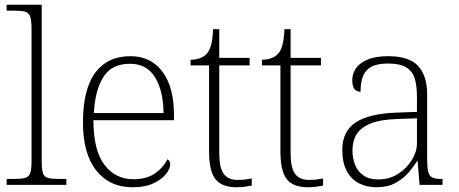

<svg xmlns="http://www.w3.org/2000/svg" viewBox="-20 -780 1936 810"><path d="M8 0V-25H35Q68 -25 84.5 -29Q101 -33 107 -48.5Q113 -64 113 -99V-659Q113 -695 107 -711Q101 -727 85.5 -731Q70 -735 42 -735H8V-760H156V-99Q156 -64 161.5 -48.5Q167 -33 184 -29Q201 -25 234 -25H260V0Z M539 10Q442 10 386 -61Q330 -132 330 -262Q330 -404 382 -473.5Q434 -543 530 -543Q616 -543 665 -478Q714 -413 714 -294V-273H374Q374 -147 420 -85.5Q466 -24 543 -24Q599 -24 634 -48.5Q669 -73 686 -108Q692 -105 695 -99.5Q698 -94 698 -86Q698 -68 680 -45.5Q662 -23 627 -6.5Q592 10 539 10ZM670 -303Q669 -397 634 -454Q599 -511 528 -511Q451 -511 416 -455Q381 -399 376 -303Z M978 10Q916 10 889 -24Q862 -58 862 -142V-504H784V-528Q805 -528 822 -534Q839 -540 850 -551Q862 -562 869.5 -586.5Q877 -611 879 -657H905V-536H1033V-504H905V-134Q905 -73 923.5 -47Q942 -21 982 -21Q1000 -21 1013 -22.5Q1026 -24 1042 -27V3Q1026 6 1010 8Q994 10 978 10Z M1279 10Q1217 10 1190 -24Q1163 -58 1163 -142V-504H1085V-528Q1106 -528 1123 -534Q1140 -540 1151 -551Q1163 -562 1170.5 -586.5Q1178 -611 1180 -657H1206V-536H1334V-504H1206V-134Q1206 -73 1224.5 -47Q1243 -21 1283 -21Q1301 -21 1314 -22.5Q1327 -24 1343 -27V3Q1327 6 1311 8Q1295 10 1279 10Z M1568 10Q1528 10 1495 -6.5Q1462 -23 1443 -58.5Q1424 -94 1424 -147Q1424 -226 1480.5 -263.5Q1537 -301 1656 -305L1739 -308V-371Q1739 -413 1731 -444.5Q1723 -476 1696.5 -494Q1670 -512 1617 -512Q1570 -512 1545 -497.5Q1520 -483 1510.5 -456.5Q1501 -430 1501 -393Q1484 -393 1475 -405Q1466 -417 1466 -443Q1466 -467 1480.5 -490Q1495 -513 1529 -528Q1563 -543 1618 -543Q1707 -543 1744.5 -501Q1782 -459 1782 -383V-111Q1782 -76 1786 -57.5Q1790 -39 1802.5 -32Q1815 -25 1841 -25H1847V0H1750L1742 -100H1739Q1725 -77 1703 -51.5Q1681 -26 1648 -8Q1615 10 1568 10ZM1576 -23Q1623 -23 1659.5 -46.5Q1696 -70 1717.5 -105Q1739 -140 1739 -175V-281L1658 -278Q1585 -276 1543.5 -259Q1502 -242 1484.5 -213.5Q1467 -185 1467 -145Q1467 -112 1478 -84.5Q1489 -57 1513 -40Q1537 -23 1576 -23Z"/></svg>

Font: Noto Rashi Hebrew ExtraLight
Style: Regular
Weight: 250
Version: Version 1.006